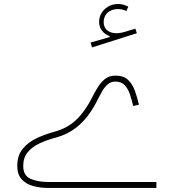

<svg xmlns="http://www.w3.org/2000/svg" viewBox="-20 -924 849 944"><path d="M610.8 -891.1Q599.6 -897 587.4 -900.6Q575.2 -904.3 562 -904.3Q522 -904.3 494.6 -878.7Q467.3 -853 467.3 -815.9Q467.3 -792 481.4 -773.2Q495.6 -754.4 519 -746.6V-741.7L425.3 -714.8L432.6 -690.9L652.8 -760.7L645.5 -783.2L597.7 -768.6Q572.8 -760.7 552.2 -760.7Q523.9 -760.7 506.8 -775.1Q489.7 -789.6 489.7 -815.4Q489.7 -844.2 509.3 -861.8Q528.8 -879.4 560.1 -879.4Q571.3 -879.4 581.8 -877Q592.3 -874.5 601.6 -870.1ZM634.8 -402.8 663.1 -409.2Q654.8 -445.3 643.1 -478Q631.3 -510.7 609.4 -531.5Q587.4 -552.2 547.4 -552.2Q517.1 -552.2 495.8 -535.2Q474.6 -518.1 459.7 -493.4Q444.8 -468.8 433.1 -445.3Q400.4 -379.4 356.7 -336.7Q313 -293.9 246.1 -275.9Q204.1 -264.6 162.1 -245.4Q120.1 -226.1 92.5 -193.4Q64.9 -160.6 64.9 -108.4Q64.9 -66.9 85.9 -43.2Q106.9 -19.5 141.4 -9.8Q175.8 0 216.3 0H749V-29.3H216.3Q165 -29.3 129.6 -45.2Q94.2 -61 94.2 -108.4Q94.2 -148.9 116.2 -175.5Q138.2 -202.1 174.3 -219Q210.4 -235.8 252.9 -247.1Q321.3 -265.1 372.3 -311.5Q423.3 -357.9 461.9 -437.5Q471.7 -457 483.2 -476.8Q494.6 -496.6 510.3 -509.8Q525.9 -522.9 547.4 -522.9Q576.2 -522.9 592.8 -505.4Q609.4 -487.8 618.7 -460.4Q627.9 -433.1 634.8 -402.8Z"/></svg>

Font: Estedad VF
Style: Regular
Weight: 100
Designer: Amin Abedi
Version: Version 7.3